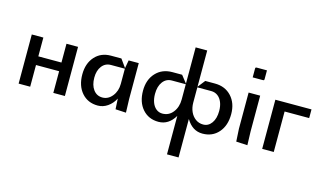

<svg xmlns="http://www.w3.org/2000/svg" viewBox="-86 -811 2177 1283"><g transform="rotate(15 1002.5 -170.0)"><path d="M50 0V-340H130V-210H290V-340H370V0H290V-150H130V0Z M445 -170Q445 -246 487 -293Q529 -340 598 -340H670L710 -284L720 -340H790V-92L793 2L720 -2L716 -75Q697 -38 665.5 -16.5Q634 5 598 5Q529 5 487 -43Q445 -91 445 -170ZM528 -170Q528 -118 551.5 -86.5Q575 -55 614 -55Q654 -55 682 -90Q710 -125 710 -175V-280H614Q575 -280 551.5 -249.5Q528 -219 528 -170Z M1130 -289V-540H1210V-289L1250 -340H1317Q1388 -340 1431.5 -293Q1475 -246 1475 -170Q1475 -91 1433 -43Q1391 5 1322 5Q1252 5 1210 -66V200H1130V-66Q1088 5 1018 5Q949 5 907 -43Q865 -91 865 -170Q865 -246 908.5 -293Q952 -340 1023 -340H1090ZM1130 -285H1034Q995 -285 971.5 -253.5Q948 -222 948 -170Q948 -136 958 -110Q968 -84 986.5 -69.5Q1005 -55 1029 -55Q1074 -55 1102 -91Q1130 -127 1130 -180ZM1210 -285V-180Q1210 -145 1222.5 -117Q1235 -89 1258 -72Q1281 -55 1311 -55Q1347 -55 1369.5 -86.5Q1392 -118 1392 -170Q1392 -204 1381.5 -230Q1371 -256 1351.5 -270.5Q1332 -285 1306 -285Z M1550 -445V-504Q1550 -511 1552 -513Q1554 -515 1561 -515H1630V-456Q1630 -449 1628 -447Q1626 -445 1619 -445ZM1550 -340H1630V-92L1633 2L1555 -2L1550 -90Z M1735 -340H1985V-280H1815V0H1735Z"/></g></svg>

Font: Glametrix
Style: Bold
Weight: 700
Designer: gluk
Foundry: gluk
Version: Version 0.40